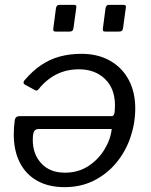

<svg xmlns="http://www.w3.org/2000/svg" viewBox="-20 -762 621 792"><path d="M294.6 -729.8 283.2 -646.9Q282.2 -638.3 278.2 -634.9Q274.2 -631.6 264.2 -631.6H211.6Q203 -631.6 200.9 -634.6Q198.9 -637.5 199.9 -644.9L211 -729.2Q214 -742 224.2 -742H285.6Q297.3 -742 294.6 -729.8ZM499 -729.8 487.7 -646.9Q486.7 -638.3 482.6 -634.9Q478.6 -631.6 468.7 -631.6H416.1Q407.5 -631.6 405.4 -634.6Q403.4 -637.5 404.4 -644.9L415.5 -729.2Q418.5 -742 428.7 -742H490.1Q501.8 -742 499 -729.8ZM315.8 -540Q383.6 -540 433.5 -511.8Q483.4 -483.6 510.6 -433.2Q537.9 -382.7 537.9 -314.9Q537.9 -253.9 518.1 -195.6Q498.2 -137.2 460 -90.9Q421.9 -44.6 367.8 -17.3Q313.7 10 246.2 10Q181.5 10 134.6 -15.7Q87.7 -41.5 62.3 -90.4Q36.8 -139.3 36.8 -208.1Q36.8 -222.1 37.8 -236.3Q38.8 -250.5 40.8 -266Q42.1 -274.3 47 -278.6Q51.8 -282.9 61.2 -282.9H440.5Q448.2 -282.9 451.2 -292.4Q454.2 -302 454.2 -327.8Q454.2 -396.8 412.8 -436.5Q371.4 -476.1 306.1 -476.1Q254.2 -476.1 212.6 -455.1Q170.9 -434 137.8 -392.4Q133.2 -387.9 129.6 -388.4Q126 -388.9 122.1 -391.4L83.5 -412.5Q72.7 -417.7 79.8 -429.2Q112.9 -468.6 149 -493Q185 -517.4 226.3 -528.7Q267.6 -540 315.8 -540ZM138 -229.8Q128 -229.8 121.6 -221.7Q115.2 -213.5 115.2 -184.7Q115.2 -125.8 150.7 -87.8Q186.1 -49.7 247.6 -49.7Q301.9 -49.7 342.9 -76Q384 -102.2 409.8 -143.6Q435.7 -185 440.9 -229.8Z"/></svg>

Font: Libre Franklin Thin
Style: Italic
Weight: 100
Italic angle: -8°
Designer: Pablo Impallari, Rodrigo Fuenzalida, Nhung Nguyen
Foundry: Impallari Type
Version: Version 3.000